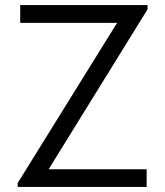

<svg xmlns="http://www.w3.org/2000/svg" viewBox="-20 -740 654 760"><path d="M50 0V-15.5L443.5 -649.5H60V-720H564V-703L172.5 -70H560.5V0Z"/></svg>

Font: Cns Manrope
Style: Regular
Weight: 400
Designer: Mikhail Sharanda
Foundry: Mikhail Sharanda
Version: Version 4.504